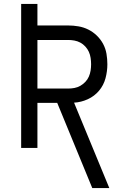

<svg xmlns="http://www.w3.org/2000/svg" viewBox="-20 -755 640 980"><path d="M451 205 272 -230H171V0H88V-735H171V-625H328Q354 -625 380.5 -620.5Q407 -616 431 -604Q455 -592 474.5 -573Q494 -554 506.5 -530.5Q519 -507 523.5 -480.5Q528 -454 528 -427Q528 -391 518.5 -355.5Q509 -320 485.5 -292Q462 -264 428 -248.5Q394 -233 358 -231L538 205ZM171 -303H328Q344 -303 360 -306Q376 -309 390 -317Q404 -325 415.5 -337Q427 -349 433.5 -364Q440 -379 442.5 -395Q445 -411 445 -427Q445 -443 442.5 -459.5Q440 -476 433.5 -490.5Q427 -505 415.5 -517.5Q404 -530 390 -537.5Q376 -545 360 -548Q344 -551 328 -551H171Z"/></svg>

Font: Iosevka Mono
Style: Regular
Weight: 400
Designer: Belleve Invis
Foundry: Belleve Invis
Version: Version 11.1.1